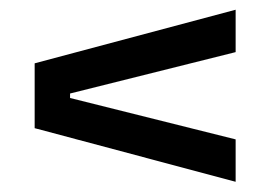

<svg xmlns="http://www.w3.org/2000/svg" viewBox="-20 -502 554 385"><path d="M452.5 -397.5 120.5 -314.5V-305.5L452.5 -222.5V-137.5L49.5 -245V-375L452.5 -482.5Z"/></svg>

Font: Anek Kannada Medium Medium
Style: Regular
Weight: 500
Version: Version 1.003